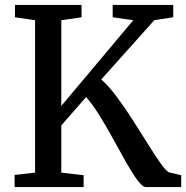

<svg xmlns="http://www.w3.org/2000/svg" viewBox="-20 -763 759 783"><path d="M575.5 0Q561.5 0 540.5 -28.2Q519.5 -56.5 494 -101.5Q468.5 -146.5 441 -197Q413.5 -247.5 385.2 -293Q357 -338.5 331 -367L230 -251.5V-59L321 -48.5V0H39.5V-49.5L123 -59V-680.5L41 -692.5V-743H312.5V-692.5L230 -680.5V-331L523.5 -680.5L439.5 -692.5V-743H686.5V-692.5L609.5 -681L393 -439Q423 -413 456.2 -368.2Q489.5 -323.5 522.5 -271.8Q555.5 -220 585 -172.8Q614.5 -125.5 637 -94Q659.5 -62.5 671.5 -59.5L719 -48.5V0Z"/></svg>

Font: Merriweather
Style: Regular
Weight: 400
Designer: Eben Sorkin
Foundry: Eben Sorkin
Version: Version 2.100; ttfautohint (v1.7.19-72a1) -l 8 -r 50 -G 200 